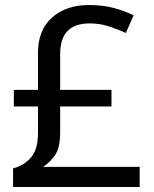

<svg xmlns="http://www.w3.org/2000/svg" viewBox="-20 -743 612 763"><path d="M334 -723Q389 -723 433 -711Q477 -699 511 -682L480 -612Q450 -626 413.5 -638Q377 -650 336 -650Q279 -650 249 -620.5Q219 -591 219 -525V-386H423V-320H219V-216Q219 -155 198 -125.5Q177 -96 151 -80H535V0H32V-74Q75 -85 103 -117Q131 -149 131 -215V-320H35V-386H131V-534Q131 -623 186.5 -673Q242 -723 334 -723Z"/></svg>

Font: Noto Sans Palmyrene
Style: Regular
Weight: 400
Designer: Monotype Design Team
Foundry: Monotype Imaging Inc.
Version: Version 2.001; ttfautohint (v1.8.4.7-5d5b)